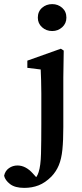

<svg xmlns="http://www.w3.org/2000/svg" viewBox="-111 -690 398 934"><path d="M7 224Q-38 224 -62 205.5Q-86 187 -91 165Q-86 141 -67.5 128Q-49 115 -26 115Q14 115 49 154L86 195L22 210L19 191Q39 191 54 182Q69 173 77 147Q87 116 88.5 57.5Q90 -1 90 -86V-236Q90 -274 89 -299Q88 -324 87 -352L22 -360V-395L185 -453L199 -444L197 -314V-72Q197 -7 192.5 38Q188 83 175 114Q162 145 139 169Q109 199 77 211.5Q45 224 7 224ZM143 -539Q114 -539 93.5 -557.5Q73 -576 73 -604Q73 -634 93.5 -652Q114 -670 143 -670Q171 -670 191.5 -652Q212 -634 212 -604Q212 -576 191.5 -557.5Q171 -539 143 -539Z"/></svg>

Font: Lisu Bosa
Style: Bold
Weight: 700
Designer: David Morse, Annie Olsen, Victor Gaultney, Frank Grießhammer (Latin)
Foundry: SIL International
Version: Version 2.000